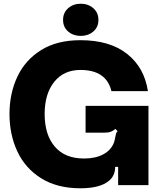

<svg xmlns="http://www.w3.org/2000/svg" viewBox="-20 -995 867 1032"><path d="M31 -382Q31 -492 73 -582Q115 -672 200.5 -725.5Q286 -779 412 -779Q570 -779 663 -705.5Q756 -632 775 -505H579Q552 -619 412 -619Q323 -619 271.5 -555Q220 -491 220 -382Q220 -271 274.5 -207Q329 -143 432 -143Q494 -143 536 -166Q578 -189 593 -230Q596 -238 597 -244.5Q598 -251 599 -255Q601 -268 603.5 -276Q606 -284 612 -290L600 -302Q587 -291 575 -286.5Q563 -282 542 -282H440V-426H778V0H615V-98H599Q599 -49 563 -21Q515 17 412 17Q287 17 201 -37Q115 -91 73 -181.5Q31 -272 31 -382ZM319 -888Q319 -927 346.5 -951Q374 -975 414 -975Q454 -975 481.5 -951Q509 -927 509 -888Q509 -849 481.5 -825.5Q454 -802 414 -802Q374 -802 346.5 -825.5Q319 -849 319 -888Z"/></svg>

Font: Open Sauce Sans Black
Style: Regular
Weight: 900
Designer: Alfredo Marco Pradil
Foundry: Creative Sauce Fz LLC
Version: Version 1.477